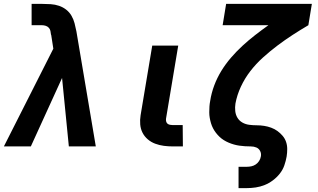

<svg xmlns="http://www.w3.org/2000/svg" viewBox="-22 -755 1642 990"><path d="M137 0H-2L253 -504L242 -575L241 -576Q240 -586 238 -595.5Q236 -605 229.5 -612Q223 -619 213.5 -622Q204 -625 194 -625H141V-735H194Q217 -735 239.5 -733.5Q262 -732 282.5 -725Q303 -718 319.5 -705Q336 -692 346.5 -674Q357 -656 362.5 -635Q368 -614 372 -593L472 0H333L298 -353Z M921 0H870Q846 0 823 -3Q800 -6 778.5 -14Q757 -22 740 -36.5Q723 -51 713 -70.5Q703 -90 701 -113.5Q699 -137 703 -161L763 -520H897L834 -143Q833 -135 835 -128Q837 -121 842 -117Q847 -113 854.5 -111.5Q862 -110 869 -110H920Z M1208 215V105H1250Q1262 105 1274 102.5Q1286 100 1296.5 93Q1307 86 1314 75Q1321 64 1323 52Q1326 37 1319.5 24Q1313 11 1300 5.5Q1287 0 1271.5 0Q1256 0 1241 -1Q1226 -2 1212 -4Q1198 -6 1184 -10Q1170 -14 1157 -19.5Q1144 -25 1132 -32.5Q1120 -40 1110 -49.5Q1100 -59 1091.5 -70Q1083 -81 1076.5 -93.5Q1070 -106 1066 -119.5Q1062 -133 1059.5 -147Q1057 -161 1057 -176Q1057 -191 1058 -206Q1059 -221 1062 -236Q1068 -275 1082.5 -314Q1097 -353 1119 -389Q1141 -425 1169 -457.5Q1197 -490 1228.5 -519Q1260 -548 1293.5 -574Q1327 -600 1362 -625H1126L1144 -735H1586L1568 -625Q1527 -601 1487 -575Q1447 -549 1408.5 -520Q1370 -491 1334 -458.5Q1298 -426 1269 -388.5Q1240 -351 1220 -308Q1200 -265 1192 -221Q1189 -202 1191 -182.5Q1193 -163 1202.5 -147.5Q1212 -132 1228 -123Q1244 -114 1263 -111.5Q1282 -109 1301.5 -109Q1321 -109 1340 -106Q1359 -103 1376.5 -96.5Q1394 -90 1408.5 -79.5Q1423 -69 1435 -55Q1447 -41 1453 -23.5Q1459 -6 1459 13.5Q1459 33 1456 52Q1452 75 1444 98Q1436 121 1420.5 140.5Q1405 160 1385 175Q1365 190 1342.5 199Q1320 208 1296.5 211.5Q1273 215 1250 215Z"/></svg>

Font: Iosevka Aile Extrabold
Style: Italic
Weight: 800
Italic angle: -9°
Designer: Belleve Invis
Foundry: Belleve Invis
Version: Version 31.1.0; ttfautohint (v1.8.4)